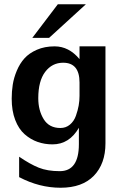

<svg xmlns="http://www.w3.org/2000/svg" viewBox="-20 -700 588 903"><path d="M132 -522 252 -680H384L211 -522ZM35 -236Q35 -270 40 -302Q45 -334 59 -367.5Q73 -401 95 -425.5Q117 -450 153.5 -466Q190 -482 237 -482Q304 -482 354 -422V-482H476V-26Q476 70 421.5 126.5Q367 183 265 183Q165 183 70 133V37Q121 72 162 88.5Q203 105 261 105Q351 105 351 -22V-99Q306 -21 227 -21Q190 -21 157 -32.5Q124 -44 96 -68.5Q68 -93 51.5 -136Q35 -179 35 -236ZM160 -238Q160 -181 185.5 -139.5Q211 -98 264 -98Q290 -98 309 -114Q328 -130 337 -155.5Q346 -181 350 -203.5Q354 -226 354 -249V-312Q354 -405 277 -405Q225 -405 192.5 -362Q160 -319 160 -238Z"/></svg>

Font: Coval
Style: Bold
Weight: 700
Foundry: Context Ltd
Version: Version 001.000